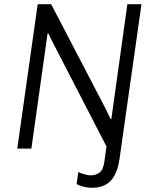

<svg xmlns="http://www.w3.org/2000/svg" viewBox="-20 -706 733 912"><path d="M159 -686H223L483 -187L505 -141H509L585 -686H652L548 47Q538 119 506 152.5Q474 186 417 186Q397 186 377 181Q357 176 344 168L352 111Q364 117 381.5 122Q399 127 410 127Q435 127 453 113.5Q471 100 476 60L486 -10L234 -498L209 -548L206 -547L129 0H62Z"/></svg>

Font: Chivo Light Italic
Style: Regular
Weight: 300
Italic angle: -8.05°
Designer: Hector Gatti
Foundry: Omnibus-Type
Version: Version 1.007